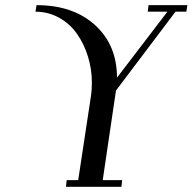

<svg xmlns="http://www.w3.org/2000/svg" viewBox="-20 -722 744 742"><path d="M117.2 -676.8 121.1 -702.1Q262.7 -702.1 347.4 -625Q432.1 -547.9 432.1 -421.9L627 -676.8H550.8L554.2 -702.1H704.1L700.2 -676.8H658.2L428.2 -372.1L377 -25.9H452.1L449.2 0H234.9L237.8 -25.9H282.2L332 -354Q335 -375 335 -402.8Q335 -455.1 319.8 -503.9Q304.7 -552.7 277.3 -591.6Q250 -630.4 208.3 -653.6Q166.5 -676.8 117.2 -676.8Z"/></svg>

Font: Dehuti Alt
Style: Bold-Italic
Weight: 700
Version: Version 1.2